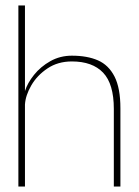

<svg xmlns="http://www.w3.org/2000/svg" viewBox="-20 -680 506 700"><path d="M47 0V-660H71V-348Q80 -377 104 -407Q128 -437 163.5 -457Q199 -477 242 -477Q298 -477 337 -460Q376 -443 397.5 -401Q419 -359 419 -285V0H395V-283Q395 -374 356 -415Q317 -456 242 -456Q191 -456 153 -430.5Q115 -405 94 -368.5Q73 -332 71 -299V0Z"/></svg>

Font: Lil Grotesk Thin
Style: Regular
Weight: 100
Designer: Bastien Sozeau
Foundry: NBR — Bastien Sozeau
Version: Version 3.003; ttfautohint (v1.8.4.7-5d5b);gftools[0.9.33]